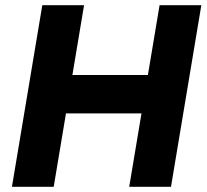

<svg xmlns="http://www.w3.org/2000/svg" viewBox="-20 -720 796 740"><path d="M26 0 143 -700H304L187 0ZM478 0 595 -700H756L639 0ZM188 -283 213 -431H637L612 -283Z"/></svg>

Font: Figtree Light ExtraBold
Style: Italic
Weight: 800
Italic angle: -9.5°
Version: Version 2.001;gftools[0.9.30]